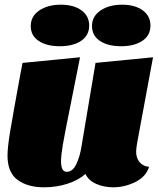

<svg xmlns="http://www.w3.org/2000/svg" viewBox="-20 -778 676 818"><path d="M560 -131Q560 -106 574 -88Q588 -70 615 -67Q602 -25 556.5 -2.5Q511 20 462 20Q423 20 390 5.5Q357 -9 344 -37Q314 -10 267 5Q220 20 167 20Q98 20 55 -11.5Q12 -43 12 -115Q12 -150 23.5 -219.5Q35 -289 67 -463L76 -510L321 -534L285 -353Q256 -210 248 -163Q240 -116 240 -91Q240 -46 264 -46Q290 -46 305.5 -79.5Q321 -113 327 -153L387 -510L632 -534L565 -173Q560 -146 560 -131ZM360 -669Q360 -627 325.5 -604Q291 -581 235 -581Q179 -581 145 -603.5Q111 -626 111 -667Q111 -709 147.5 -733.5Q184 -758 239 -758Q294 -758 327 -734Q360 -710 360 -669ZM621 -669Q621 -627 586.5 -604Q552 -581 496 -581Q440 -581 406 -603.5Q372 -626 372 -667Q372 -709 408.5 -733.5Q445 -758 500 -758Q555 -758 588 -734Q621 -710 621 -669Z"/></svg>

Font: Sansita Black Italic
Style: Regular
Weight: 900
Italic angle: -11°
Designer: Pablo Cosgaya
Foundry: Omnibus-Type
Version: Version 1.006